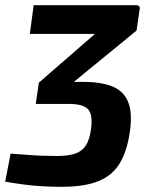

<svg xmlns="http://www.w3.org/2000/svg" viewBox="-61 -514 582 741"><path d="M178 207Q143 207 105 205Q67 203 29.5 198Q-8 193 -41 187L-20 79Q14 81 43.5 83.5Q73 86 102 87Q131 88 160 88Q205 88 231.5 78Q258 68 271.5 45.5Q285 23 290 -14Q298 -69 280 -91Q262 -113 204 -113H77L89 -195L348 -420L401 -383H54L69 -494H465Q472 -494 476 -489.5Q480 -485 478 -479L466 -396L175 -158L172 -198H261Q326 -198 370 -181.5Q414 -165 432.5 -123Q451 -81 440 -4Q429 70 401 116.5Q373 163 319 185Q265 207 178 207Z"/></svg>

Font: Exo 2
Style: Bold Italic
Weight: 700
Italic angle: -8°
Designer: Natanael Gama
Foundry: Natanael Gama
Version: Version 2.010